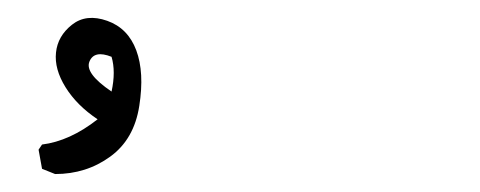

<svg xmlns="http://www.w3.org/2000/svg" viewBox="-20 -603 540 216"><path d="M42 -407.2 27.3 -413.1 23.4 -434.6 27.3 -440.4Q58.6 -444.3 89.8 -468.8Q66.4 -484.4 53.7 -504.9Q41 -525.4 43 -543.9Q44.9 -562.5 61 -575.2Q77.1 -587.9 100.6 -579.6Q124 -571.3 133.3 -546.4Q142.6 -521.5 136.7 -483.9Q130.9 -446.3 104 -426.8Q77.1 -407.2 42 -407.2ZM105.5 -539.1Q85.9 -546.9 80.6 -533.7Q75.2 -520.5 105.5 -500Q110.4 -522.5 105.5 -539.1Z"/></svg>

Font: JasonHandwriting1
Style: Regular
Weight: 400
Version: Version 1.48.20